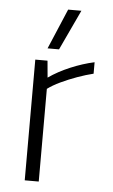

<svg xmlns="http://www.w3.org/2000/svg" viewBox="-51 -715 443 751"><g transform="rotate(5 171.0 -340.0)"><path d="M119 -522 186 -680H238L164 -522ZM75 0V-474H123L129 -408Q166 -434 213.5 -454Q261 -474 307 -484V-439Q278 -432 244.5 -420Q211 -408 180.5 -393.5Q150 -379 130 -364V0Z"/></g></svg>

Font: Kanit ExtraLight
Style: Regular
Weight: 275
Designer: Katatrad Team
Foundry: CadsonDemak
Version: Version 2.000; ttfautohint (v1.8.3)